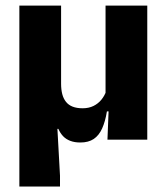

<svg xmlns="http://www.w3.org/2000/svg" viewBox="-20 -512 611 704"><path d="M520 -491.5V0H374L379 -126L367 -137V-491.5ZM204 -205Q204 -184 208.2 -167.2Q212.5 -150.5 221.8 -138.8Q231 -127 246.2 -121Q261.5 -115 283 -115Q305.5 -115 322.8 -123.5Q340 -132 351.8 -146.5Q363.5 -161 369.5 -178L397 -103.5H372Q366 -66.5 354.5 -41Q343 -15.5 323.8 -2.5Q304.5 10.5 274.5 10.5Q253.5 10.5 237.8 4.5Q222 -1.5 211.5 -12.5Q201 -23.5 194 -39.5H190.5L200 132V172H51V-491.5H204Z"/></svg>

Font: Anek Gujarati Medium
Style: Bold
Weight: 700
Version: Version 1.003